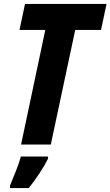

<svg xmlns="http://www.w3.org/2000/svg" viewBox="-20 -734 561 975"><path d="M87 0 210 -582H79L107 -714H521L493 -582H362L238 0ZM31 208Q43 179 60 136.5Q77 94 86 61H224V71Q207 106 179.5 147.5Q152 189 126 221H31Z"/></svg>

Font: Noto Sans Condensed ExtraBold
Style: Italic
Weight: 800
Width: 3
Italic angle: -12°
Designer: Monotype Design Team
Foundry: Monotype Imaging Inc.
Version: Version 2.013; ttfautohint (v1.8.4.7-5d5b)